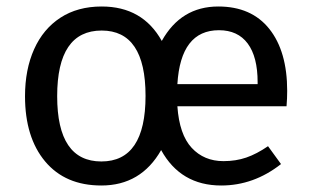

<svg xmlns="http://www.w3.org/2000/svg" viewBox="-20 -559 956 591"><path d="M862 -232H526Q532 -145 570 -104Q608 -63 668 -63Q706 -63 738 -74Q770 -85 805 -109L845 -54Q761 12 661 12Q536 12 476 -97Q414 12 292 12Q181 12 119 -62Q57 -136 57 -263Q57 -345 85 -407.5Q113 -470 166 -504.5Q219 -539 293 -539Q419 -539 478 -433Q537 -539 652 -539Q754 -539 809 -470Q864 -401 864 -279Q864 -256 862 -232ZM773 -306Q773 -384 742.5 -425Q712 -466 654 -466Q536 -466 526 -300H773ZM428 -264Q428 -465 293 -465Q156 -465 156 -263Q156 -62 292 -62Q428 -62 428 -264Z"/></svg>

Font: Wolseley Sans
Style: Regular
Weight: 400
Designer: Carrois Corporate & Edenspiekermann AG
Foundry: Carrois Corporate GbR & Edenspiekermann AG
Version: Version 4.202